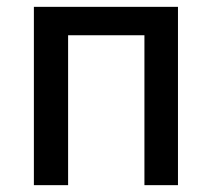

<svg xmlns="http://www.w3.org/2000/svg" viewBox="-20 -541 620 561"><path d="M79 0V-521H500V0H402V-438H179V0Z"/></svg>

Font: Ubuntu Sans Medium
Style: Regular
Weight: 500
Designer: Dalton Maag Ltd
Foundry: Dalton Maag Ltd
Version: Version 1.006; ttfautohint (v1.8.4.7-5d5b)